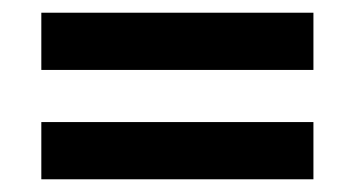

<svg xmlns="http://www.w3.org/2000/svg" viewBox="-20 -502 558 302"><path d="M45 -482H473V-392H45ZM45 -310H473V-220H45Z"/></svg>

Font: LT Museum
Style: Bold
Weight: 700
Designer: Daniel Lyons
Foundry: LyonsType
Version: Version 1.010